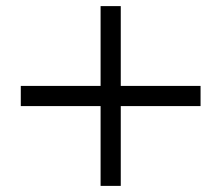

<svg xmlns="http://www.w3.org/2000/svg" viewBox="-20 -567 725 628"><path d="M636 -220V-286H375V-547H309V-286H48V-220H309V41H375V-220Z"/></svg>

Font: XITS Math
Style: Regular
Weight: 400
Designer: MicroPress Inc., with final additions and corrections provided by Coen Hoffman, Elsevier (retired)
Version: Version 1.108